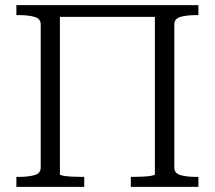

<svg xmlns="http://www.w3.org/2000/svg" viewBox="-20 -730 839 750"><path d="M179 -710H625V-664H179ZM44 0V-39H54Q91 -39 115 -46Q139 -53 139 -75V-635Q139 -657 115 -664Q91 -671 54 -671H44V-710H214V-49Q214 -46 227.5 -43.5Q241 -41 261 -40Q281 -39 300 -39H309V0ZM491 0V-39H500Q518 -39 538 -40Q558 -41 571.5 -43.5Q585 -46 585 -49V-710H755V-671H745Q709 -671 685 -664Q661 -657 661 -635V-75Q661 -53 685 -46Q709 -39 745 -39H755V0Z"/></svg>

Font: Roboto Serif 36pt Light
Style: Regular
Weight: 300
Designer: Greg Gazdowicz
Foundry: Commercial Type
Version: Version 1.008